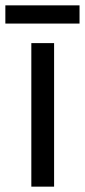

<svg xmlns="http://www.w3.org/2000/svg" viewBox="-39 -697 317 717"><path d="M258 -677H-19V-609H258ZM163 0V-536H78V0Z"/></svg>

Font: Noto Sans Arabic UI SmCn
Style: Regular
Weight: 400
Width: 4
Designer: Monotype Design Team, Nadine Chahine and Nizar Qandah
Foundry: Monotype Imaging Inc.
Version: Version 2.010